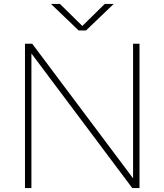

<svg xmlns="http://www.w3.org/2000/svg" viewBox="-20 -964 843 984"><path d="M108 0V-740H145L662 -50V-740H695V0H658L141 -690V0ZM383 -808 241 -944H287L402 -831L517 -944H563L421 -808Z"/></svg>

Font: Encode Sans Expanded Thin
Style: Regular
Weight: 100
Width: 7
Designer: Multiple Designers
Foundry: Impallari Type
Version: Version 3.000; ttfautohint (v1.8.3) -l 8 -r 50 -G 200 -x 14 